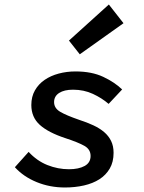

<svg xmlns="http://www.w3.org/2000/svg" viewBox="-20 -820 640 852"><path d="M268 12Q201 12 142.5 -12Q84 -36 46 -78L107 -146Q144 -106 190.5 -87.5Q237 -69 286 -69Q329 -69 355.5 -83.5Q382 -98 382 -128Q382 -157 355 -172.5Q328 -188 270 -207Q194 -232 156.5 -266Q119 -300 119 -354Q119 -391 135 -419Q151 -447 178 -465.5Q205 -484 240.5 -493.5Q276 -503 315 -503Q387 -503 438 -479Q489 -455 522 -423L462 -359Q432 -385 392 -403.5Q352 -422 304 -422Q265 -422 242.5 -407.5Q220 -393 220 -367Q220 -340 247 -324Q274 -308 332 -288Q366 -277 394 -264Q422 -251 442 -234Q462 -217 473 -194.5Q484 -172 484 -142Q484 -101 467 -72Q450 -43 421 -24.5Q392 -6 352.5 3Q313 12 268 12ZM334 -579 286 -640 463 -800 528 -717Z"/></svg>

Font: Source Code Pro Semibold
Style: Italic
Weight: 600
Italic angle: -11°
Monospace: yes
Designer: Paul D. Hunt, Teo Tuominen
Foundry: Adobe Systems Incorporated
Version: Version 1.050;PS 1.000;hotconv 16.6.51;makeotf.lib2.5.65220